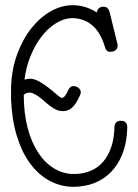

<svg xmlns="http://www.w3.org/2000/svg" viewBox="-20 -702 530 738"><path d="M242.2 -355.5C233.4 -335.6 225.4 -325.7 218.3 -325.7C217 -325.7 216 -325.8 215.3 -326.2C211.8 -327.5 205.6 -332 196.8 -339.8C188 -347.7 178 -356 166.7 -364.7C155.5 -373.5 143.6 -381.5 130.9 -388.7C118.2 -395.8 106.3 -399.4 95.2 -399.4C91.6 -399.4 88.1 -399.1 84.7 -398.4C81.3 -397.8 77.8 -397 74.2 -396C78.1 -427.9 85.8 -457.9 97.2 -486.1C108.6 -514.2 122.4 -539 138.7 -560.3C154.9 -581.6 173 -598.6 192.9 -611.3C212.7 -624 233.1 -631 253.9 -632.3H263.7C292.3 -630.7 316.7 -620.8 336.9 -602.8C357.1 -584.7 372.6 -557.6 383.3 -521.5C384.9 -515.3 387.3 -510.7 390.4 -507.6C393.5 -504.5 397.8 -502.9 403.3 -502.9C412.8 -502.9 419.9 -505.1 424.8 -509.5C429.7 -513.9 432.1 -519.4 432.1 -525.9C432.1 -527.2 432 -528.5 431.9 -529.8C431.7 -531.1 431.5 -532.6 431.2 -534.2L400.9 -657.2C397 -669.9 389.5 -676.3 378.4 -676.3C370.3 -676.3 364 -674.2 359.6 -669.9C355.2 -665.7 352.7 -660.3 352.1 -653.8C338.4 -662.9 323.7 -669.9 308.1 -674.8C292.5 -679.7 276 -682.1 258.8 -682.1C231.4 -682.1 204.2 -674.6 177 -659.7C149.8 -644.7 125.1 -623.5 102.8 -596.2C80.5 -568.8 62 -535.9 47.4 -497.3C32.7 -458.7 24.4 -415.9 22.5 -368.7V-321.3C24.4 -269.5 31.7 -222.8 44.2 -181.2C56.7 -139.5 73.6 -104 95 -74.7C116.3 -45.4 141.4 -22.9 170.2 -7.3C199 8.3 230.6 16.1 265.1 16.1C268.1 16.1 270.9 16 273.7 15.6C276.4 15.3 279.8 15.1 283.7 15.1C312.3 12.5 338 5.3 360.6 -6.6C383.2 -18.5 402.4 -34.2 418.2 -53.7C434 -73.2 446.3 -96.4 455.1 -123C463.9 -149.7 468.6 -179.5 469.2 -212.4C469.2 -220.2 467.3 -226.4 463.4 -231C459.5 -235.5 453.3 -237.8 444.8 -237.8C428.9 -237.8 420.6 -229.7 419.9 -213.4C419.3 -184.7 415.2 -159.3 407.7 -137C400.2 -114.7 389.8 -95.8 376.5 -80.3C363.1 -64.9 347 -53.1 328.1 -45.2C309.2 -37.2 287.9 -33.2 264.2 -33.2C236.8 -33.2 211.3 -40.4 187.7 -54.7C164.1 -69 143.7 -89.4 126.5 -115.7C109.2 -142.1 95.7 -174.1 85.9 -211.7C76.2 -249.3 71.3 -291.3 71.3 -337.9C78.8 -343.4 86.3 -346.2 93.8 -346.2C97.7 -346.2 102.1 -345.1 106.9 -343C111.8 -340.9 116.8 -338.3 121.8 -335.2C126.9 -332.1 131.8 -328.6 136.7 -324.7C141.6 -320.8 146 -317.1 149.9 -313.5C159 -305.3 167.1 -298.7 174.1 -293.7C181.1 -288.7 187.3 -284.7 192.6 -282C198 -279.2 203 -277.3 207.8 -276.4C212.5 -275.4 217.3 -274.9 222.2 -274.9C228.4 -274.9 234.3 -275.9 240 -277.8C245.7 -279.8 251.2 -283.1 256.6 -287.8C262 -292.6 267.2 -298.8 272.2 -306.6C277.3 -314.5 282.4 -324.2 287.6 -335.9C289.6 -340.2 290.5 -344.2 290.5 -348.1C290.5 -353.4 287.8 -358.5 282.5 -363.5C277.1 -368.6 270.2 -371.1 261.7 -371.1C253.3 -371.1 246.7 -365.9 242.2 -355.5Z"/></svg>

Font: Nathan
Style: Regular
Weight: 400
Designer: Peter Wiegel
Foundry: Peter Wiegel
Version: Version 1.001 2009